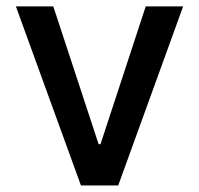

<svg xmlns="http://www.w3.org/2000/svg" viewBox="-20 -565 606 585"><path d="M538 -545.5 340.2 0H226.6L28.4 -545.5H142.4L280.5 -125.7H286.2L424 -545.5Z"/></svg>

Font: TID UI Medium
Style: Regular
Weight: 500
Designer: The TID Project Authors
Foundry: Bakken & Bæck
Version: Version 1.001;hotconv 1.0.109;makeotfexe 2.5.65596